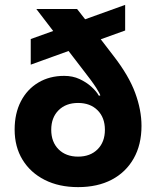

<svg xmlns="http://www.w3.org/2000/svg" viewBox="-20 -767 640 787"><path d="M300 0Q222 0 163.5 -29.5Q105 -59 72.5 -112Q40 -165 40 -236Q40 -302 65.5 -351.5Q91 -401 137 -428.5Q183 -456 243 -456Q278 -456 306 -443Q334 -430 354.5 -411.5Q375 -393 385 -375H391Q392 -379 375 -406Q358 -433 314 -489L261 -558L106 -502V-607L198 -640L129 -730H296L329 -688L493 -747V-642L393 -606L446 -537Q508 -457 534 -386.5Q560 -316 560 -251Q560 -174 528 -117.5Q496 -61 438 -30.5Q380 0 300 0ZM300 -125Q350 -125 380 -155Q410 -185 410 -235Q410 -285 380 -315Q350 -345 300 -345Q250 -345 220 -315Q190 -285 190 -235Q190 -185 220 -155Q250 -125 300 -125Z"/></svg>

Font: NKDuy Mono ExtraBold
Style: Regular
Weight: 800
Monospace: yes
Designer: NKDuy
Foundry: NKDuy
Version: Version 2.251; ttfautohint (v1.8.4.7-5d5b)